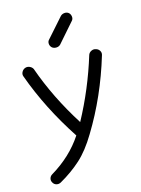

<svg xmlns="http://www.w3.org/2000/svg" viewBox="-120 -681 686 932"><g transform="rotate(-15 223.5 -215.0)"><path d="M68 178Q57 184 45.5 181Q34 178 28 167Q22 157 25 146Q28 135 38 129Q140 68 200 -23Q89 -192 26 -367Q22 -378 28 -389Q34 -400 45 -404Q56 -408 67.5 -403Q79 -398 84 -388Q139 -232 235 -81Q313 -225 362 -385Q366 -396 377.5 -401.5Q389 -407 400 -403Q412 -400 418.5 -389.5Q425 -379 421 -367Q363 -174 264 -12Q221 60 174.5 102Q128 144 68 178ZM196 -467Q187 -475 186 -487Q185 -499 193 -507Q263 -586 278 -603Q286 -611 298.5 -612Q311 -613 320 -605Q328 -597 329 -585Q330 -573 322 -565L238 -469Q230 -461 217.5 -460.5Q205 -460 196 -467Z"/></g></svg>

Font: Hoogli Medium
Style: Regular
Weight: 500
Designer: Anand Singh Naorem
Foundry: Brand New Type
Version: Version 1.00 b007